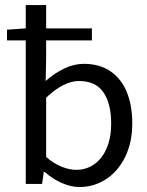

<svg xmlns="http://www.w3.org/2000/svg" viewBox="-20 -732 583 764"><path d="M313.5 -478Q375.5 -478 418.7 -449Q461.9 -419.9 484.1 -366.7Q506.3 -313.5 506.3 -241.2Q506.3 -164.1 477.5 -106.4Q448.7 -48.8 400.9 -18.3Q353 12.2 296.4 12.2Q262.7 12.2 226.3 -3.7Q189.9 -19.5 157.7 -47.9H154.3L147.5 0H82.5V-571.3H7.8V-613.8L82.5 -619.1V-711.9H163.6V-619.1H345.7V-571.3H163.6V-498L161.6 -409.7Q196.8 -440.9 235.8 -459.5Q274.9 -478 313.5 -478ZM283.2 -56.2Q323.2 -56.2 355 -78.4Q386.7 -100.6 404.5 -142.3Q422.4 -184.1 422.4 -240.2Q422.4 -319.8 391.4 -364.7Q360.4 -409.7 293.9 -409.7Q233.9 -409.7 163.6 -343.3V-107.4Q193.8 -81.1 225.1 -68.6Q256.3 -56.2 283.2 -56.2Z"/></svg>

Font: Varta
Style: Regular
Weight: 400
Designer: Joana Correia, Viktoriya Grabowska, Eben Sorkin
Foundry: Sorkin Type
Version: Version 1.002; ttfautohint (v1.3) -l 8 -r 24 -G 200 -x 12 -H